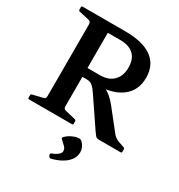

<svg xmlns="http://www.w3.org/2000/svg" viewBox="-232 -900 1248 1337"><g transform="rotate(30 392.0 -232.0)"><path d="M282 -322V-393H383Q451 -393 489.5 -431.5Q528 -470 528 -538Q528 -606 490.5 -641Q453 -676 383 -676H282V-746H383Q524 -746 597 -693Q670 -640 670 -538Q670 -435 595.5 -378.5Q521 -322 383 -322ZM139 0V-746H282V0ZM607 0Q594 0 586 -2Q578 -4 571 -13Q564 -22 551 -40L402 -260Q383 -288 369.5 -301Q356 -314 344.5 -318Q333 -322 319 -322L384 -350Q420 -348 449 -336.5Q478 -325 506.5 -300.5Q535 -276 567 -234L682 -89Q693 -77 703 -70Q713 -63 726 -58L775 -41Q784 -38 784 -28V-9Q784 0 774 0ZM40 0Q30 0 30 -10V-29Q30 -38 40 -40L116 -58Q131 -62 135 -68Q139 -74 139 -88V-210H282V-89Q282 -73 286.5 -67.5Q291 -62 304 -59L384 -40Q393 -37 393 -28V-9Q393 0 383 0ZM30 -736Q30 -746 40 -746H282V-537H139V-659Q139 -672 135 -678.5Q131 -685 116 -689L40 -706Q30 -708 30 -718ZM374 282Q366 283 360 274L355 261Q351 253 360 249Q388 239 407 224Q426 209 426 193Q426 173 410.5 158.5Q395 144 375 125Q368 119 374 111Q383 99 400.5 87.5Q418 76 439 68Q460 60 478 60Q491 60 503.5 72.5Q516 85 524 103.5Q532 122 532 140Q532 173 515.5 197.5Q499 222 474 239.5Q449 257 422 267Q395 277 374 282Z"/></g></svg>

Font: Hahmlet SemiBold
Style: Regular
Weight: 600
Version: Version 1.002